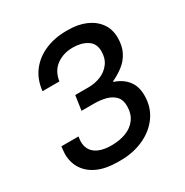

<svg xmlns="http://www.w3.org/2000/svg" viewBox="-163 -830 939 973"><g transform="rotate(-30 307.0 -343.0)"><path d="M251.5 10Q182.8 10 135.2 -11.1Q87.8 -32.2 63 -70.4Q38.2 -108.5 38.2 -158.2Q38.2 -168.5 39.6 -179.2Q41 -190 42.2 -202H142.5Q140.5 -190.5 139.9 -185Q139.2 -179.5 139.2 -173Q139.2 -127 172.1 -102.9Q205 -78.8 266.2 -78.8Q313.5 -78.8 351.1 -93.4Q388.8 -108 410.6 -138.1Q432.5 -168.2 432.5 -213Q432.5 -249.8 412.9 -270.1Q393.2 -290.5 362.1 -298.6Q331 -306.8 295.2 -306.8H220.5L232.8 -392.2H310.8Q349 -392.2 382.5 -405.9Q416 -419.5 437.4 -447.9Q458.8 -476.2 458.8 -518Q458.8 -564.2 424.8 -585.5Q390.8 -606.8 341.8 -606.8Q286.8 -606.8 246.6 -578Q206.5 -549.2 197.8 -491.8H99Q106 -557.2 141.1 -602.9Q176.2 -648.5 231.9 -672.2Q287.5 -696 354.2 -696H365.8Q424.2 -696 469.1 -676.5Q514 -657 539.4 -621.2Q564.8 -585.5 564.8 -536.2Q564.8 -488.2 546.9 -453.6Q529 -419 499.1 -395.9Q469.2 -372.8 433.8 -356.5L434.5 -352.5Q480.5 -337.8 508.1 -303.8Q535.8 -269.8 535.8 -215Q535.8 -146.8 499.4 -96Q463 -45.2 402 -17.6Q341 10 267 10Z"/></g></svg>

Font: Chivo Medium
Style: Italic
Weight: 500
Italic angle: -8.05°
Designer: Hector Gatti
Foundry: Omnibus-Type
Version: Version 2.002